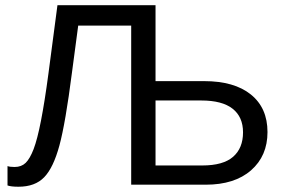

<svg xmlns="http://www.w3.org/2000/svg" viewBox="-20 -708 1097 736"><path d="M1005.4 -201.7C1005.4 -263.5 984.1 -311.5 941.7 -345.7C899.2 -379.9 839.5 -397 762.7 -397H576.2V-688H200.2L165.5 -424.6C156.1 -353.8 146.6 -294.2 137.2 -245.8C127.8 -197.5 118.3 -161.1 108.9 -136.5C99.4 -111.9 89.3 -94.3 78.4 -83.7C67.5 -73.2 53.4 -67.9 36.1 -67.9C24.1 -67.9 15 -69 8.8 -71.3V2.9C17.9 6.2 31.9 7.8 50.8 7.8C93.1 7.8 126 -4.3 149.4 -28.6C172.9 -52.8 192.3 -93.4 207.8 -150.4C223.2 -207.4 239.3 -300.6 255.9 -430.2L279.8 -609.9H482.9V0H768.6C842.4 0 900.4 -18.4 942.4 -55.2C984.4 -92 1005.4 -140.8 1005.4 -201.7ZM911.6 -200.7C911.6 -160.3 898.9 -129.1 873.5 -106.9C848.1 -84.8 808.8 -73.7 755.4 -73.7H576.2V-322.8H751.5C804.9 -322.8 844.9 -312.3 871.6 -291.3C898.3 -270.3 911.6 -240.1 911.6 -200.7Z"/></svg>

Font: Arimo
Style: Regular
Weight: 400
Designer: Steve Matteson
Foundry: Monotype Imaging Inc.
Version: Version 1.32